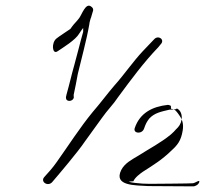

<svg xmlns="http://www.w3.org/2000/svg" viewBox="-20 -700 775 681"><path d="M165 -54C189 -82 257 -162 281 -198C303 -229 319 -250 341 -281C362 -311 380 -327 400 -357C445 -418 490 -479 541 -532C542 -533 549 -542 550 -543C566 -559 542 -577 527 -561C515 -548 500 -533 487 -519C452 -482 421 -436 386 -397C365 -373 332 -329 309 -303C263 -247 223 -184 181 -125C167 -105 151 -87 137 -72C122 -55 150 -37 165 -54ZM687 -55C689 -64 673 -51 664 -50C664 -49 511 -48 511 -48C494 -48 476 -49 461 -51C453 -52 442 -53 437 -56C442 -56 448 -57 453 -57C459 -71 477 -84 487 -91C526 -116 554 -133 587 -165C609 -185 622 -200 628 -237C632 -261 626 -277 616 -291C608 -302 602 -314 586 -314C589 -316 584 -320 587 -324C583 -326 580 -328 575 -328C520 -322 476 -299 458 -246C451 -226 484 -223 491 -244C497 -261 500 -267 509 -279C528 -300 552 -304 581 -311C581 -311 604 -312 604 -313C605 -314 606 -315 608 -315C620 -309 627 -294 624 -275C621 -260 615 -251 604 -241C600 -236 594 -230 586 -223C551 -194 510 -173 471 -148C448 -134 423 -122 410 -97C382 -40 459 -43 506 -40L665 -39C674 -39 685 -46 687 -55ZM184 -518C203 -531 248 -558 261 -581C264 -586 271 -596 275 -601C275 -601 275 -586 275 -587C265 -553 254 -506 244 -471C234 -436 226 -400 216 -365C214 -358 213 -354 215 -348C220 -338 240 -341 242 -355C241 -355 242 -363 241 -362C246 -386 252 -414 256 -438C269 -493 287 -557 297 -615C296 -615 302 -638 303 -638C308 -660 317 -667 303 -677C284 -691 271 -650 261 -636C253 -625 242 -615 235 -605C233 -602 231 -599 229 -597C216 -588 191 -572 181 -564C161 -549 165 -505 184 -518Z"/></svg>

Font: Photofail
Style: It
Weight: 400
Foundry: Cannot Into Space Fonts
Version: Version 0.97